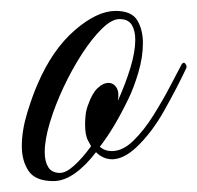

<svg xmlns="http://www.w3.org/2000/svg" viewBox="-20 -327 362 352"><path d="M78 5Q45 5 32.5 -13.5Q20 -32 20 -59Q20 -88 30 -120.5Q40 -153 49 -173Q76 -236 117 -271.5Q158 -307 192 -307Q221 -307 231.5 -290Q242 -273 242 -248Q242 -222 233.5 -193.5Q225 -165 215 -145Q203 -120 190 -98Q177 -76 163 -58Q172 -50 185 -50Q205 -50 224.5 -69Q244 -88 261.5 -116Q279 -144 292.5 -170Q306 -196 313 -209Q315 -212 317 -212Q319 -212 321 -208.5Q323 -205 321 -201Q305 -167 281.5 -125Q258 -83 229 -56Q217 -45 206 -40Q195 -35 186 -35Q169 -35 156 -48Q137 -23 117 -9Q97 5 78 5ZM90 -10Q101 -10 116 -23.5Q131 -37 147 -59Q147 -59 141.5 -69Q136 -79 136 -99Q136 -107 137 -116.5Q138 -126 142 -136Q149 -156 159 -165.5Q169 -175 179 -175Q188 -175 193.5 -166.5Q199 -158 196 -142Q210 -173 219 -202.5Q228 -232 228 -254Q228 -271 221.5 -281.5Q215 -292 199 -292Q185 -292 167 -274.5Q149 -257 130.5 -228.5Q112 -200 96.5 -167Q81 -134 71.5 -102.5Q62 -71 62 -48Q62 -31 68.5 -20.5Q75 -10 90 -10Z"/></svg>

Font: Mea Culpa
Style: Regular
Weight: 400
Designer: Robert E. Leuschke
Foundry: Robert E. Leuschke
Version: Version 1.010; ttfautohint (v1.8.3)